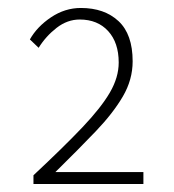

<svg xmlns="http://www.w3.org/2000/svg" viewBox="-20 -913 437 482"><path d="M64 -451V-473Q140 -544 187 -593.5Q234 -643 256 -681Q278 -719 278 -756Q278 -806 251.5 -835Q225 -864 180 -864Q149 -864 122 -843Q95 -822 77 -793L55 -814Q73 -846 108 -869.5Q143 -893 183 -893Q242 -893 277.5 -860Q313 -827 313 -759Q313 -713 288.5 -671Q264 -629 220.5 -583.5Q177 -538 119 -481H340V-451Z"/></svg>

Font: Noto Sans HK Thin Thin
Style: Regular
Weight: 250
Version: Version 2.004-H2;hotconv 1.0.118;makeotfexe 2.5.65603